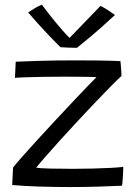

<svg xmlns="http://www.w3.org/2000/svg" viewBox="-20 -772 577 795"><path d="M485 -3Q442.5 -1 386 0.8Q329.5 2.5 271 2.5Q205 2.5 141.8 0.5Q78.5 -1.5 30.5 -6L34 -78Q46.5 -94.5 74 -125.5Q101.5 -156.5 137.2 -195.5Q173 -234.5 211 -275.5Q249 -316.5 283.8 -353.2Q318.5 -390 344 -416.5Q369.5 -443 379.5 -452.5Q367 -453.5 327.5 -454Q288 -454.5 245 -454.5Q202.5 -454.5 157.2 -453.8Q112 -453 79.2 -451.8Q46.5 -450.5 42 -449.5L45 -516.5Q66 -517.5 134 -519.8Q202 -522 291 -522Q334.5 -522 383.2 -521.5Q432 -521 478.5 -519Q479 -516.5 480.2 -503.2Q481.5 -490 482.2 -476.2Q483 -462.5 483 -457.5Q467 -443 437.8 -413.5Q408.5 -384 372.5 -346Q336.5 -308 298.5 -267.2Q260.5 -226.5 226.2 -188.5Q192 -150.5 166.5 -121.2Q141 -92 130 -78Q144 -75 187.8 -74Q231.5 -73 281.5 -73Q321 -73 361.8 -74Q402.5 -75 436.5 -76.8Q470.5 -78.5 490.5 -81Q490.5 -75 489.8 -58.2Q489 -41.5 487.8 -25Q486.5 -8.5 485 -3ZM396 -747.5Q410.5 -741 430 -728Q449.5 -715 456 -710Q396.5 -655 355 -620.2Q313.5 -585.5 298.5 -574Q283.5 -574 263.2 -574.8Q243 -575.5 230.5 -576.5Q198 -608.5 165 -643.8Q132 -679 96.5 -720.5Q107 -727.5 122.8 -737.2Q138.5 -747 153.5 -752.5Q171.5 -728 194.5 -699.2Q217.5 -670.5 238 -647.2Q258.5 -624 268 -615Q281 -628.5 303.8 -652Q326.5 -675.5 351.2 -701.2Q376 -727 396 -747.5Z"/></svg>

Font: Grandstander Light
Style: Regular
Weight: 300
Designer: Tyler Finck
Foundry: Etcetera Type Co
Version: Version 1.200; ttfautohint (v1.8.3)